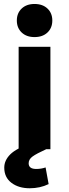

<svg xmlns="http://www.w3.org/2000/svg" viewBox="-20 -770 357 991"><path d="M240.2 -528.3V0H76.2V-528.3ZM158.2 -749.5Q200.2 -749.5 225.1 -725.8Q250 -702.1 250 -664.1Q250 -626 225.1 -602.3Q200.2 -578.6 158.2 -578.6Q116.7 -578.6 91.8 -602.3Q66.9 -626 66.9 -664.1Q66.9 -702.1 91.8 -725.8Q116.7 -749.5 158.2 -749.5ZM138.7 -29.3 218.8 0Q168.5 22.9 148.2 37.6Q127.9 52.2 127.9 72.8Q127.9 102.1 167 102.1Q192.9 102.1 215.3 94.2L231 180.2Q187 201.7 133.3 201.7Q76.2 201.7 39.1 173.6Q2 145.5 2 95.2Q2 57.6 33.2 26.6Q64.5 -4.4 138.7 -29.3Z"/></svg>

Font: Bert Sans Black
Style: Regular
Weight: 900
Designer: Christian Robertson, Adam Twardoch, & Cristiano Sobral
Foundry: Google
Version: Version 12.135;January 10, 2020;FontCreator 12.0.0.2547 64-b